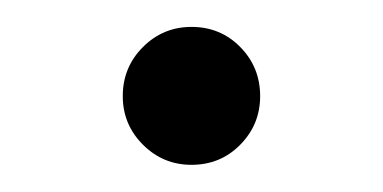

<svg xmlns="http://www.w3.org/2000/svg" viewBox="-20 -556 283 142"><path d="M121.6 -434.1Q100.6 -434.1 85.7 -449Q70.8 -463.9 70.8 -484.9Q70.8 -506.3 85.7 -521.2Q100.6 -536.1 121.6 -536.1Q143.1 -536.1 157.7 -521.2Q172.4 -506.3 172.4 -484.9Q172.4 -463.9 157.7 -449Q143.1 -434.1 121.6 -434.1Z"/></svg>

Font: Inter 24pt Light
Style: Regular
Weight: 300
Designer: Rasmus Andersson
Foundry: rsms
Version: Version 4.001;git-66647c0bb